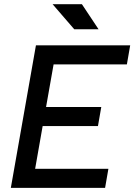

<svg xmlns="http://www.w3.org/2000/svg" viewBox="-20 -914 653 934"><path d="M32.7 0 154.8 -693.4H613.3L597.2 -600.6H240.7L204.1 -393.6H472.7L456.5 -300.8H187.5L150.9 -92.8H507.3L491.2 0ZM341.3 -771.5 235.8 -893.6H378.4L459.5 -771.5Z"/></svg>

Font: CaskaydiaCove NFP
Style: Italic
Weight: 400
Italic angle: -10°
Designer: Aaron Bell
Foundry: Saja Typeworks
Version: Version 2111.001; VTT 6.35;Nerd Fonts 3.1.1